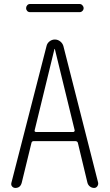

<svg xmlns="http://www.w3.org/2000/svg" viewBox="-20 -925 540 945"><path d="M127.9 -905.3H372.1Q379.9 -905.3 385.7 -898.9Q391.6 -892.6 391.6 -884.8Q391.6 -877 385.7 -871.1Q379.9 -865.2 372.1 -865.2H127.9Q119.1 -865.2 113.8 -871.1Q108.4 -877 108.4 -884.8Q108.4 -892.6 113.8 -898.9Q119.1 -905.3 127.9 -905.3ZM150.4 -283.2Q149.4 -280.3 151.4 -277.8Q153.3 -275.4 157.2 -275.4H340.8Q343.8 -275.4 345.7 -277.8Q347.7 -280.3 347.7 -283.2L250 -683.6Q250 -684.6 249 -684.6Q248 -684.6 248 -683.6ZM55.7 0Q45.9 0 39.6 -7.3Q33.2 -14.6 36.1 -25.4L209 -698.2Q211.9 -711.9 223.6 -721.2Q235.4 -730.5 250 -730.5Q264.6 -730.5 276.4 -721.2Q288.1 -711.9 292 -698.2L462.9 -26.4Q464.8 -16.6 459 -8.3Q453.1 0 443.4 0Q431.6 0 422.4 -7.3Q413.1 -14.6 410.2 -26.4L363.3 -221.7Q361.3 -229.5 351.6 -230.5H146.5Q136.7 -230.5 134.8 -221.7L86.9 -25.4Q80.1 0 55.7 0Z"/></svg>

Font: Rounded Mgen+ 1m light
Style: Regular
Weight: 200
Designer: [Source Han Sans]
Ryoko NISHIZUKA  (kana & ideographs); Paul D. Hunt (Latin, Greek & Cyrillic); Wenlong ZHANG  (bopomofo
Version: Version 1.059.20150602